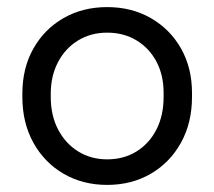

<svg xmlns="http://www.w3.org/2000/svg" viewBox="-20 -511 604 541"><path d="M282 10Q213 10 159 -21.5Q105 -53 74 -109Q43 -165 43 -238V-247Q43 -319 74 -374Q105 -429 159 -460Q213 -491 282 -491Q351 -491 405 -460Q459 -429 490 -374.5Q521 -320 521 -249V-238Q521 -165 490 -109Q459 -53 405 -21.5Q351 10 282 10ZM282 -62Q329 -62 365 -84.5Q401 -107 421 -146.5Q441 -186 441 -238V-249Q441 -299 421 -337Q401 -375 365 -397Q329 -419 282 -419Q236 -419 200 -397Q164 -375 143.5 -336Q123 -297 123 -247V-238Q123 -186 143.5 -146.5Q164 -107 200 -84.5Q236 -62 282 -62Z"/></svg>

Font: SUSE
Style: Regular
Weight: 400
Designer: Rene Bieder
Foundry: SUSE
Version: Version 1.000